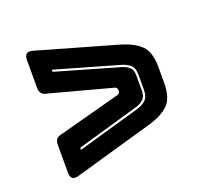

<svg xmlns="http://www.w3.org/2000/svg" viewBox="-107 -790 928 862"><g transform="rotate(-20 357.0 -358.5)"><path d="M507 -168 126 -59Q107 -55 98.5 -63Q90 -71 90 -90V-222Q90 -241 98.5 -250.5Q107 -260 126 -263L413 -340Q423 -342 426.5 -346Q430 -350 430 -359Q430 -368 426.5 -372Q423 -376 413 -378L126 -455Q107 -458 98.5 -467.5Q90 -477 90 -496V-628Q90 -647 98.5 -655Q107 -663 126 -659L507 -550Q569 -532 601.5 -500.5Q634 -469 634 -395V-323Q634 -249 601.5 -217.5Q569 -186 507 -168ZM480 -252Q505 -259 521.5 -274.5Q538 -290 538 -323V-395Q538 -428 521.5 -442Q505 -456 480 -463L180 -549V-539L478 -453Q499 -447 513.5 -435Q528 -423 528 -395V-323Q528 -295 513.5 -281.5Q499 -268 478 -262L180 -176V-166Z"/></g></svg>

Font: Bungee Inline
Style: Regular
Weight: 400
Designer: David Jonathan Ross
Foundry: David Jonathan Ross
Version: Version 1.001;PS 1.0;hotconv 1.0.72;makeotf.lib2.5.5900